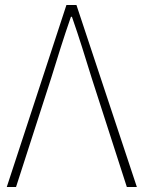

<svg xmlns="http://www.w3.org/2000/svg" viewBox="-20 -746 572 766"><path d="M7 0H44L184 -434C212 -524 232 -590 263 -679H267C298 -590 318 -524 346 -434L486 0H526L285 -726H245Z"/></svg>

Font: Kinto Sans Thin
Style: Regular
Weight: 100
Designer: Authors: Ryoko NISHIZUKA  (kana & ideographs); Paul D. Hunt (Latin, Greek & Cyrillic); Wenlong ZHANG  (bopomofo); Sandol
Foundry: Adobe Systems Incorporated, ookami Inc.
Version: Version 0.001